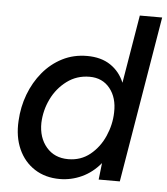

<svg xmlns="http://www.w3.org/2000/svg" viewBox="-52 -746 701 805"><g transform="rotate(5 299.0 -344.0)"><path d="M229 12Q168 12 123 -17Q78 -46 55 -97.5Q32 -149 36 -216Q39 -275 59 -328Q79 -381 113.5 -422.5Q148 -464 195 -488Q242 -512 299 -512Q358 -512 397.5 -485.5Q437 -459 456 -413L504 -700H598L481 0H392L400 -70Q366 -29 321.5 -8.5Q277 12 229 12ZM257 -74Q310 -74 349 -105.5Q388 -137 409.5 -186Q431 -235 432 -286Q434 -348 402.5 -387Q371 -426 317 -426Q263 -426 221.5 -395Q180 -364 157 -316.5Q134 -269 132 -216Q131 -154 165 -114Q199 -74 257 -74Z"/></g></svg>

Font: Figtree Medium
Style: Italic
Weight: 500
Italic angle: -9.5°
Foundry: Erik Kennedy
Version: Version 2.001; ttfautohint (v1.8.4.7-5d5b);gftools[0.9.27]